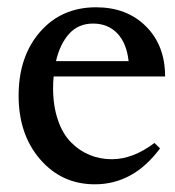

<svg xmlns="http://www.w3.org/2000/svg" viewBox="-20 -487 472 519"><path d="M236.3 11.2Q147 11.2 88.6 -56.2Q30.3 -123.5 30.3 -228.5Q30.3 -334 88.1 -400.6Q146 -467.3 239.7 -467.3Q322.8 -467.3 374.5 -415.8Q426.3 -364.3 426.3 -280.3H125Q123.5 -264.6 123.5 -249Q123.5 -200.7 136.5 -162.8Q149.4 -125 171.9 -102.3Q194.3 -79.6 222.4 -68.1Q250.5 -56.6 282.2 -56.6Q339.4 -56.6 397.5 -100.6L412.6 -85.9Q340.8 11.2 236.3 11.2ZM231.4 -423.3Q191.9 -423.3 167 -395.8Q142.1 -368.2 131.3 -321.8H327.6Q322.3 -370.6 296.9 -397Q271.5 -423.3 231.4 -423.3Z"/></svg>

Font: Elstob 6pt Medium
Style: Regular
Weight: 500
Designer: Peter S. Baker
Version: Version 1.015